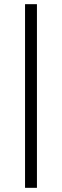

<svg xmlns="http://www.w3.org/2000/svg" viewBox="-20 -720 297 920"><path d="M100 180V-700H157V180Z"/></svg>

Font: Cinzel Decorative
Style: Bold
Weight: 700
Version: Version 1.002;PS 001.002;hotconv 1.0.56;makeotf.lib2.0.21325